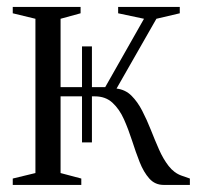

<svg xmlns="http://www.w3.org/2000/svg" viewBox="-20 -522 559 542"><path d="M16 0V-18L80 -33.5V-469L16 -484.5V-502.5H207.5V-484.5L151 -469V-276H277L386.5 -469L313.5 -484.5V-502.5H487.5V-484.5L421.5 -469L309 -272Q334 -269 351.2 -251.8Q368.5 -234.5 381.5 -209.2Q394.5 -184 405.8 -155.5Q417 -127 428.8 -100.2Q440.5 -73.5 456 -53.5Q471.5 -33.5 493 -26L516 -18V0H442Q417.5 0 401.5 -18Q385.5 -36 374.2 -64.5Q363 -93 352.8 -125Q342.5 -157 329.8 -185.5Q317 -214 297.5 -232Q278 -250 248 -250H151V-33.5L209.5 -18V0ZM211.5 -120V-391H239.5V-120Z"/></svg>

Font: Merriweather 144pt Light
Style: Regular
Weight: 300
Version: Version 2.100